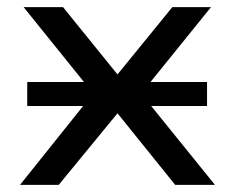

<svg xmlns="http://www.w3.org/2000/svg" viewBox="-20 -516 656 536"><path d="M36 0 260 -280 262 -228 46 -496H156L309 -307H307L461 -496H569L354 -230L356 -277L580 0H469L307 -201H309L144 0ZM56 -220V-287H558V-220Z"/></svg>

Font: Nunito Sans 7pt SemiExpanded
Style: Regular
Weight: 400
Width: 6
Designer: Vernon Adams
Foundry: Vernon Adams
Version: Version 3.101;gftools[0.9.27]